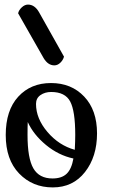

<svg xmlns="http://www.w3.org/2000/svg" viewBox="-20 -814 512 837"><path d="M202.5 -452Q291 -452 347 -393Q403 -334 403 -232.5Q403 -131 350.5 -64Q298 3 210 3Q122 3 63.5 -57.5Q5 -118 5 -225.5Q5 -333 59.5 -392.5Q114 -452 202.5 -452ZM203 -413Q176 -413 156.5 -399.5Q137 -386 137 -361Q137 -297 187 -238.5Q237 -180 306 -161Q308 -199 308 -226Q308 -330 286 -371.5Q264 -413 203 -413ZM100 -226Q100 -124 125.5 -80Q151 -36 209 -36Q249 -36 270.5 -56.5Q292 -77 300 -123Q235 -137 180.5 -182Q126 -227 101 -282Q100 -265 100 -226ZM102 -794Q131 -794 150 -761L259 -567Q255 -552 243 -540.5Q231 -529 217 -529Q189 -529 170 -561L59 -756Q62 -770 75 -782Q88 -794 102 -794Z"/></svg>

Font: Sofia
Style: Regular
Weight: 400
Designer: Paula Nazal and Daniel Hernndez
Foundry: Paula Nazal, Daniel Hernndez
Version: Version 1.001